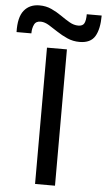

<svg xmlns="http://www.w3.org/2000/svg" viewBox="-193 -1138 650 1180"><g transform="rotate(5 131.5 -548.0)"><path d="M70 0V-841H193V0ZM265.7 -893.3Q225.3 -893.3 190.3 -908.8Q155.3 -924.3 125.3 -944.3Q95.3 -964.3 69.2 -980.2Q43 -996 20 -996.7Q-10.7 -998 -22 -974.8Q-33.3 -951.7 -33.3 -920H-124.7Q-127.3 -1011.3 -93.3 -1053.5Q-59.3 -1095.7 2 -1095.7Q42.7 -1095.7 76.3 -1080.2Q110 -1064.7 139.2 -1044.2Q168.3 -1023.7 195.2 -1008.2Q222 -992.7 249.3 -992.7Q277 -992.7 286.3 -1010.7Q295.7 -1028.7 295.7 -1066.7H387.7Q387.7 -983.3 360.8 -938.3Q334 -893.3 265.7 -893.3Z"/></g></svg>

Font: Matangi Light
Style: Regular
Weight: 300
Designer: Prashant Pant
Foundry: The Graphic Ant
Version: Version 3.002